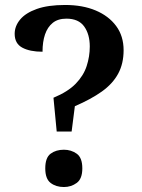

<svg xmlns="http://www.w3.org/2000/svg" viewBox="-20 -744 571 772"><path d="M208 -215 195 -351Q253 -375 284.5 -407.5Q316 -440 328.5 -478.5Q341 -517 341 -557Q341 -606 318.5 -637.5Q296 -669 247 -669Q213 -669 192 -652Q171 -635 161 -605.5Q151 -576 151 -536Q100 -536 69.5 -552.5Q39 -569 39 -608Q39 -639 61 -665.5Q83 -692 128 -708Q173 -724 242 -724Q312 -724 364.5 -702Q417 -680 447 -639.5Q477 -599 477 -542Q477 -488 455 -447.5Q433 -407 389.5 -376Q346 -345 281 -317L268 -215ZM237 8Q205 8 183.5 -8.5Q162 -25 162 -67Q162 -110 183.5 -126Q205 -142 237 -142Q266 -142 288.5 -126Q311 -110 311 -67Q311 -25 288.5 -8.5Q266 8 237 8Z"/></svg>

Font: Noto Serif Kannada SemiBold
Style: Regular
Weight: 600
Version: Version 2.003